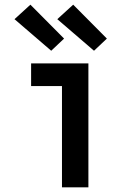

<svg xmlns="http://www.w3.org/2000/svg" viewBox="-20 -801 590 821"><path d="M245 0V-433H113V-530H358V0ZM382 -584 225 -719 293 -781 437 -636ZM199 -584 42 -719 110 -781 254 -636Z"/></svg>

Font: Lode Term
Style: Bold
Weight: 700
Monospace: yes
Designer: Belleve Invis
Foundry: Belleve Invis
Version: Version 29.2.0